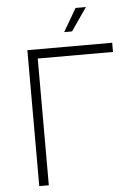

<svg xmlns="http://www.w3.org/2000/svg" viewBox="-60 -953 720 999"><g transform="rotate(-5 300.0 -453.5)"><path d="M104 0V-710H547V-662H154V0ZM303 -787 373 -907H427L344 -787Z"/></g></svg>

Font: Geist Mono ExtraLight
Style: Regular
Weight: 200
Monospace: yes
Designer: Basement.studio, Andrés Briganti, Mateo Zaragoza
Foundry: Basement.studio, Vercel, Andrés Briganti, Guido Ferreyra, Mateo Zaragoza
Version: Version 1.500; ttfautohint (v1.8.4.7-5d5b)